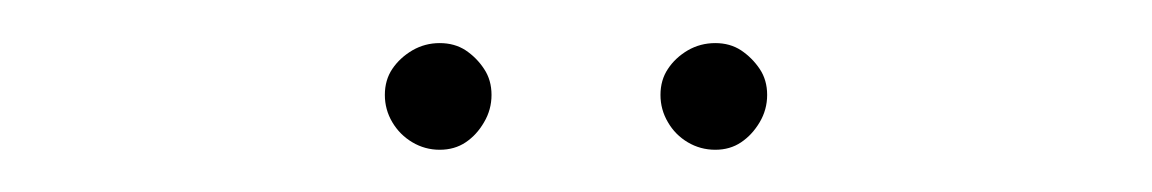

<svg xmlns="http://www.w3.org/2000/svg" viewBox="-20 -566 540 90"><path d="M186.1 -495.8Q179.2 -495.8 173.3 -499.3Q167.4 -502.8 163.9 -508.7Q160.4 -514.6 160.4 -521.5Q160.4 -528.5 163.9 -533.7Q167.4 -538.9 173.3 -542.4Q179.2 -545.8 186.1 -545.8Q193.1 -545.8 198.3 -542.4Q203.5 -538.9 206.9 -533.7Q210.4 -528.5 210.4 -521.5Q210.4 -514.6 206.9 -508.7Q203.5 -502.8 198.3 -499.3Q193.1 -495.8 186.1 -495.8ZM315.3 -495.8Q308.3 -495.8 302.4 -499.3Q296.5 -502.8 293.1 -508.7Q289.6 -514.6 289.6 -521.5Q289.6 -528.5 293.1 -533.7Q296.5 -538.9 302.4 -542.4Q308.3 -545.8 315.3 -545.8Q322.2 -545.8 327.4 -542.4Q332.6 -538.9 336.1 -533.7Q339.6 -528.5 339.6 -521.5Q339.6 -514.6 336.1 -508.7Q332.6 -502.8 327.4 -499.3Q322.2 -495.8 315.3 -495.8Z"/></svg>

Font: Afacad Flux Thin
Style: Regular
Weight: 250
Designer: Kristian Moeller
Foundry: Dicotype
Version: Version 1.100